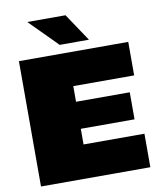

<svg xmlns="http://www.w3.org/2000/svg" viewBox="-100 -1032 937 1112"><g transform="rotate(-10 368.5 -476.0)"><path d="M299 -789 137 -952H362L471 -789ZM50 0V-737H693V-540H335V-448H651V-289H335V-197H693V0Z"/></g></svg>

Font: Tomorrow ExtraBold
Style: Regular
Weight: 800
Designer: Tony de Marco, Monica Rizzolli
Foundry: Just in Type
Version: Version 2.002